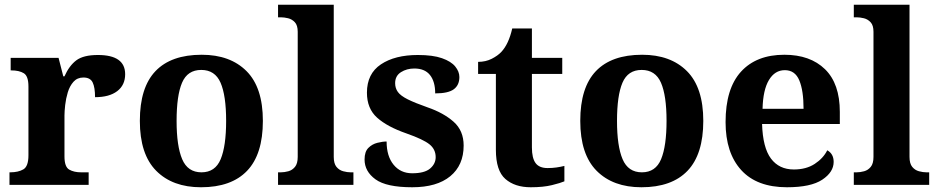

<svg xmlns="http://www.w3.org/2000/svg" viewBox="-20 -780 3957 810"><path d="M20 0V-53H23Q57 -53 78.5 -65.5Q100 -78 100 -125V-415Q100 -459 80.5 -471Q61 -483 28 -483H25V-536H227L247 -458H252Q272 -503 302 -525.5Q332 -548 393 -548Q508 -548 508 -467Q508 -421 474.5 -395.5Q441 -370 381 -370Q381 -411 371 -432Q361 -453 332 -453Q306 -453 290 -435Q274 -417 266 -390.5Q258 -364 255 -337Q252 -310 252 -293V-120Q252 -76 272 -64.5Q292 -53 322 -53H354V0Z M828 10Q708 10 639 -59.5Q570 -129 570 -270Q570 -411 636 -480Q702 -549 831 -549Q951 -549 1020 -480Q1089 -411 1089 -270Q1089 -129 1022.5 -59.5Q956 10 828 10ZM830 -53Q888 -53 911 -108.5Q934 -164 934 -270Q934 -377 910.5 -431Q887 -485 829 -485Q771 -485 748 -431Q725 -377 725 -270Q725 -164 748.5 -108.5Q772 -53 830 -53Z M1153 0V-53H1165Q1180 -53 1196.5 -57.5Q1213 -62 1224.5 -76Q1236 -90 1236 -118V-646Q1236 -673 1224 -686Q1212 -699 1195.5 -703Q1179 -707 1165 -707H1153V-760H1388V-118Q1388 -90 1399.5 -76Q1411 -62 1428 -57.5Q1445 -53 1459 -53H1471V0Z M1719 10Q1610 10 1564 -23.5Q1518 -57 1518 -107Q1518 -140 1534 -156Q1550 -172 1572 -177.5Q1594 -183 1611 -183Q1611 -121 1640.5 -85Q1670 -49 1719 -49Q1771 -49 1794.5 -69Q1818 -89 1818 -117Q1818 -150 1792 -171Q1766 -192 1695 -217Q1614 -245 1571 -283.5Q1528 -322 1528 -389Q1528 -469 1587 -508.5Q1646 -548 1743 -548Q1806 -548 1844.5 -534.5Q1883 -521 1900.5 -499.5Q1918 -478 1918 -455Q1918 -421 1894.5 -403.5Q1871 -386 1816 -386Q1816 -436 1794 -463.5Q1772 -491 1728 -491Q1696 -491 1671.5 -475.5Q1647 -460 1647 -429Q1647 -408 1658.5 -392Q1670 -376 1700 -361Q1730 -346 1784 -327Q1851 -304 1893.5 -266.5Q1936 -229 1936 -166Q1936 -83 1879.5 -36.5Q1823 10 1719 10Z M2219 10Q2152 10 2112 -25Q2072 -60 2072 -148V-468H1997V-519Q2029 -519 2054.5 -532Q2080 -545 2095 -561Q2126 -594 2141 -660H2224V-536H2352V-468H2224V-158Q2224 -113 2239.5 -92Q2255 -71 2290 -71Q2310 -71 2327.5 -73.5Q2345 -76 2361 -80V-15Q2345 -8 2308.5 1Q2272 10 2219 10Z M2686 10Q2566 10 2497 -59.5Q2428 -129 2428 -270Q2428 -411 2494 -480Q2560 -549 2689 -549Q2809 -549 2878 -480Q2947 -411 2947 -270Q2947 -129 2880.5 -59.5Q2814 10 2686 10ZM2688 -53Q2746 -53 2769 -108.5Q2792 -164 2792 -270Q2792 -377 2768.5 -431Q2745 -485 2687 -485Q2629 -485 2606 -431Q2583 -377 2583 -270Q2583 -164 2606.5 -108.5Q2630 -53 2688 -53Z M3300 10Q3173 10 3107 -62.5Q3041 -135 3041 -265Q3041 -406 3106 -477.5Q3171 -549 3289 -549Q3398 -549 3460.5 -488Q3523 -427 3523 -308V-257H3195Q3198 -157 3232.5 -111Q3267 -65 3329 -65Q3381 -65 3417 -88.5Q3453 -112 3470 -146Q3497 -131 3497 -97Q3497 -54 3449 -22Q3401 10 3300 10ZM3370 -321Q3370 -398 3352 -441Q3334 -484 3291 -484Q3249 -484 3224 -442.5Q3199 -401 3197 -321Z M3582 0V-53H3594Q3609 -53 3625.5 -57.5Q3642 -62 3653.5 -76Q3665 -90 3665 -118V-646Q3665 -673 3653 -686Q3641 -699 3624.5 -703Q3608 -707 3594 -707H3582V-760H3817V-118Q3817 -90 3828.5 -76Q3840 -62 3857 -57.5Q3874 -53 3888 -53H3900V0Z"/></svg>

Font: Noto Serif Bengali
Style: Bold
Weight: 700
Designer: Juan Bruce, Universal Thirst, Indian Type Foundry and the Monotype Design Team.
Foundry: Monotype Imaging Inc.
Version: Version 2.003; ttfautohint (v1.8.4.7-5d5b)